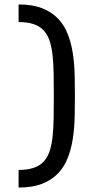

<svg xmlns="http://www.w3.org/2000/svg" viewBox="-20 -801 415 852"><path d="M62.5 -46.9Q101.6 -46.9 128.7 -55.9Q155.8 -64.9 173.1 -83.3Q190.4 -101.6 199.7 -128.9Q209 -156.2 213.1 -192.6Q217.3 -229 218 -274.7Q218.8 -320.3 218.8 -375Q218.8 -429.7 218 -475.3Q217.3 -521 213.1 -557.4Q209 -593.8 199.7 -621.1Q190.4 -648.4 173.1 -666.7Q155.8 -685.1 128.7 -694.1Q101.6 -703.1 62.5 -703.1V-781.2Q125 -781.2 167.7 -764.2Q210.4 -747.1 238.3 -717.5Q266.1 -688 281.2 -648.4Q296.4 -608.9 303.2 -563.7Q310.1 -518.6 311.3 -470.2Q312.5 -421.9 312.5 -375Q312.5 -328.1 311.3 -279.8Q310.1 -231.4 303.2 -186.3Q296.4 -141.1 281.2 -101.6Q266.1 -62 238.3 -32.5Q210.4 -2.9 167.7 14.2Q125 31.2 62.5 31.2Z"/></svg>

Font: Michroma
Style: Regular
Weight: 400
Version: Version 1.000